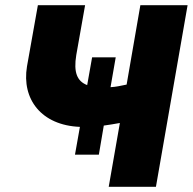

<svg xmlns="http://www.w3.org/2000/svg" viewBox="-20 -720 743 740"><path d="M269 -124H361L380 -236C401 -239 421 -242 442 -246L399 0H581L703 -700H521L468 -394C443 -389 427 -385 406 -384L426 -499H335L316 -392C277 -407 263 -441 274 -508L308 -700H126L84 -464C63 -338 139 -237 288 -231Z"/></svg>

Font: Fixel Display ExtraBold
Style: Italic
Weight: 800
Italic angle: -10°
Designer: AlfaBravo + MacPaw
Foundry: Kyrylo Tkachov, Marchela Mozhyna, Serhii Makarenko, Maria Weinstein, Zakhar Kryvoshyya
Version: Version 1.210;Glyphs 3.2 (3217)